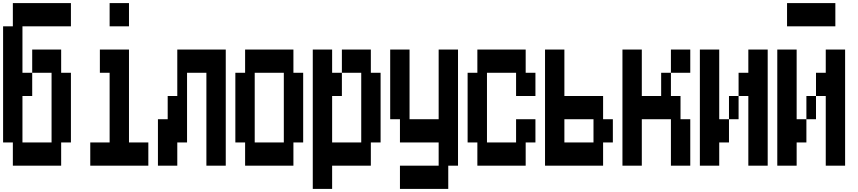

<svg xmlns="http://www.w3.org/2000/svg" viewBox="-20 -1050 5540 1240"><path d="M438 -1030V-880H125V-580H188V-430H125V-130H313V-580H188V-730H375V-580H438V-130H375V20H63V-130H0V-880H63V-1030Z M688 -880V-1030H813V-880ZM563 20V-130H688V-580H625V-730H813V-130H938V20Z M1438 -730V20H1313V-580H1188V-130H1125V20H1000V-280H1063V-430H1125V-730Z M1563 20V-130H1500V-580H1563V-730H1875V-580H1938V-130H1875V20ZM1625 -130H1813V-580H1625Z M2438 -580V-130H2375V20H2125V170H2000V-730H2125V-580H2188V-430H2125V-130H2313V-580H2188V-730H2375V-580Z M2563 170V20H2813V-130H2563V-280H2500V-730H2625V-280H2813V-730H2938V20H2875V170Z M3063 20V-130H3000V-580H3063V-730H3375V-580H3438V-430H3313V-580H3125V-130H3313V-280H3438V-130H3375V20Z M3500 20V-730H3625V-430H3875V-280H3938V-130H3875V20ZM3625 -130H3813V-280H3625Z M4250 -580H4313V-430H4375V-280H4438V20H4313V-280H4125V20H4000V-730H4125V-430H4250ZM4438 -730V-580H4313V-730Z M4625 -280H4688V-130H4625V20H4500V-730H4625ZM4938 -730V20H4813V-430H4750V-580H4813V-730ZM4688 -430H4750V-280H4688Z M5375 -1030V-880H5063V-1030ZM5125 -280H5188V-130H5125V20H5000V-730H5125ZM5438 -730V20H5313V-430H5250V-580H5313V-730ZM5188 -430H5250V-280H5188Z"/></svg>

Font: 2P VHS
Style: Regular
Weight: 400
Designer: CodeMan38
Foundry: CodeMan38
Version: Version 3.000